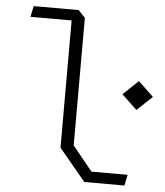

<svg xmlns="http://www.w3.org/2000/svg" viewBox="-54 -813 738 860"><g transform="rotate(5 315.0 -382.5)"><path d="M357 0H537.5L547.5 -49H385L295.5 -159V-732.5L265 -765H62.5L52.5 -716H237.5V-144ZM493 -406.5 561.5 -341.5 630 -406.5 561.5 -471.5Z"/></g></svg>

Font: Monaspace Krypton ExtraLight
Style: Regular
Weight: 200
Designer: Riley Cran & the Lettermatic Team
Foundry: Lettermatic
Version: Version 1.101 (Monaspace Krypton)